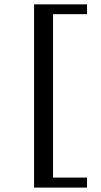

<svg xmlns="http://www.w3.org/2000/svg" viewBox="-20 -728 463 880"><path d="M136.2 131.8V-708H378.9V-663.1H223.1V85.9H378.9V131.8Z"/></svg>

Font: Charis SIL
Style: Regular
Weight: 400
Foundry: SIL International
Version: Version 4.112